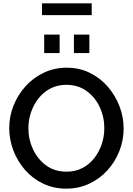

<svg xmlns="http://www.w3.org/2000/svg" viewBox="-20 -1118 792 1143"><path d="M375 5Q299 5 236.5 -25Q174 -55 129 -106.5Q84 -158 59.5 -222.5Q35 -287 35 -355Q35 -426 61 -490.5Q87 -555 133 -605.5Q179 -656 241.5 -685.5Q304 -715 377 -715Q453 -715 515.5 -684Q578 -653 622.5 -601Q667 -549 691.5 -485Q716 -421 716 -354Q716 -283 690.5 -218.5Q665 -154 619 -103.5Q573 -53 510.5 -24Q448 5 375 5ZM149 -355Q149 -288 177 -228.5Q205 -169 255.5 -132.5Q306 -96 376 -96Q429 -96 471 -118Q513 -140 542 -177.5Q571 -215 586 -261Q601 -307 601 -355Q601 -422 573.5 -481Q546 -540 495 -576.5Q444 -613 376 -613Q322 -613 280 -591Q238 -569 209 -532Q180 -495 164.5 -449Q149 -403 149 -355ZM243 -802V-912H335V-802ZM420 -802V-912H512V-802ZM230 -1028V-1098H526V-1028Z"/></svg>

Font: Raleway SemiBold
Style: Regular
Weight: 600
Designer: Matt McInerney, Pablo Impallari, Rodrigo Fuenzalida
Foundry: Matt McInerney, Pablo Impallari, Rodrigo Fuenzalida
Version: Version 4.026